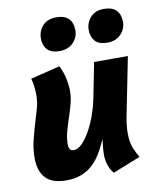

<svg xmlns="http://www.w3.org/2000/svg" viewBox="-83 -785 712 862"><g transform="rotate(-10 273.5 -354.0)"><path d="M84 -391Q84 -408 81.5 -429.5Q79 -451 74 -468L208 -501Q224 -469 230 -438.5Q236 -408 236 -385Q236 -355 228 -325Q220 -295 210 -265.5Q200 -236 192 -206.5Q184 -177 184 -149Q184 -136 189 -127.5Q194 -119 207 -119Q226 -119 245.5 -139Q265 -159 282.5 -190.5Q300 -222 313 -259Q326 -296 333 -331L365 -493H519L468 -237Q458 -190 458 -152Q458 -107 471 -78.5Q484 -50 492 -38L366 12Q351 -5 343.5 -28Q336 -51 336 -75Q336 -85 337 -99.5Q338 -114 342 -146L329 -118Q298 -52 255 -21.5Q212 9 152 9Q86 9 56.5 -23Q27 -55 27 -115Q27 -154 36 -191.5Q45 -229 55.5 -263.5Q66 -298 75 -330Q84 -362 84 -391ZM232 -720Q270 -720 288.5 -701Q307 -682 307 -648Q307 -616 284 -592Q261 -568 221 -568Q183 -568 165.5 -587.5Q148 -607 148 -638Q148 -672 170 -696Q192 -720 232 -720ZM449 -720Q487 -720 505.5 -701Q524 -682 524 -648Q524 -616 501 -592Q478 -568 439 -568Q401 -568 383.5 -587.5Q366 -607 366 -638Q366 -672 388 -696Q410 -720 449 -720Z"/></g></svg>

Font: Amaranth
Style: Bold Italic
Weight: 700
Italic angle: -12°
Designer: Gesine Todt
Foundry: Gesine Todt
Version: Version 1.001